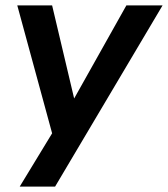

<svg xmlns="http://www.w3.org/2000/svg" viewBox="-20 -511 622 711"><path d="M53 180 188 -42 181 12 44 -491H173L262 -115H237L448 -491H582L184 180Z"/></svg>

Font: Nunito Sans 11pt
Style: Bold Italic
Weight: 700
Italic angle: -9°
Version: Version 3.101;gftools[0.9.27]